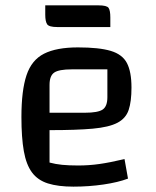

<svg xmlns="http://www.w3.org/2000/svg" viewBox="-20 -687 581 717"><path d="M254 10Q197 10 159 -2Q121 -14 99.5 -43Q78 -72 69 -122.5Q60 -173 60 -250Q60 -349 79 -406Q98 -463 144.5 -486.5Q191 -510 271 -510Q350 -510 393.5 -497Q437 -484 454 -451.5Q471 -419 471 -360Q471 -308 460.5 -276.5Q450 -245 418.5 -228.5Q387 -212 326.5 -206.5Q266 -201 165 -201H135V-266H297Q346 -266 363.5 -278Q381 -290 381 -324V-428H248Q200 -428 182.5 -416Q165 -404 165 -370V-80Q187 -74 212 -71.5Q237 -69 272 -69Q312 -69 351 -74.5Q390 -80 445 -93L458 -20Q421 -6 366.5 2Q312 10 254 10ZM194 -586Q163 -586 156 -596.5Q149 -607 149 -632V-667H348Q379 -667 385.5 -657.5Q392 -648 392 -622V-586Z"/></svg>

Font: Changa
Style: Regular
Weight: 400
Designer: Eduardo Rodriguez Tunni
Foundry: Eduardo Rodriguez Tunni
Version: Version 3.003